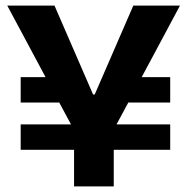

<svg xmlns="http://www.w3.org/2000/svg" viewBox="-20 -673 671 687"><path d="M54 -137V-228H234L192 -306H54V-397H143L6 -653H175L313 -335H319L457 -653H624L487 -397H589V-306H439L397 -228H589V-137H387V-6H245V-137Z"/></svg>

Font: Bricolage Grotesque 10pt Bricolage Grotesque 10pt Regular
Style: Bold
Weight: 700
Designer: Mathieu Triay
Foundry: Atelier Triay
Version: Version 1.000; ttfautohint (v1.8.4.7-5d5b);gftools[0.9.32]